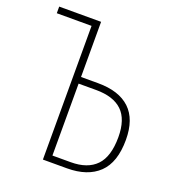

<svg xmlns="http://www.w3.org/2000/svg" viewBox="-126 -780 793 877"><g transform="rotate(20 270.5 -341.0)"><path d="M298.8 -414.1Q400.9 -414.1 453.9 -364Q506.8 -314 506.8 -213.9Q506.8 -104.5 452.4 -52.2Q397.9 0 297.9 0H181.2V-649.9H12.2V-682.1H215.8V-414.1ZM305.2 -32.2Q386.2 -32.2 428.2 -75.7Q470.2 -119.1 470.2 -213.9Q470.2 -300.3 427.7 -341.1Q385.3 -381.8 300.8 -381.8H215.8V-32.2Z"/></g></svg>

Font: Fira Sans Compressed UltraLight
Style: Regular
Weight: 200
Width: 1
Designer: Carrois Corporate & Edenspiekermann AG
Foundry: Carrois Corporate GbR & Edenspiekermann AG
Version: Version 4.203;PS 004.203;hotconv 1.0.88;makeotf.lib2.5.64775